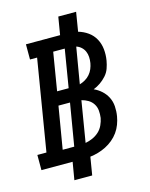

<svg xmlns="http://www.w3.org/2000/svg" viewBox="-144 -930 881 1124"><g transform="rotate(-15 296.5 -368.0)"><path d="M164 107 182 0H-7V-92H48L139 -643H96V-735H303L321 -843H429L410 -727Q442 -718 468.5 -699Q495 -680 510.5 -651.5Q526 -623 529.5 -589Q533 -555 527 -520Q523 -497 515 -474.5Q507 -452 490.5 -433.5Q474 -415 454 -401Q434 -387 411 -378Q436 -367 457 -348Q478 -329 490.5 -304Q503 -279 505 -249.5Q507 -220 502 -190Q498 -166 489 -142Q480 -118 465 -97Q450 -76 429.5 -59Q409 -42 386 -30.5Q363 -19 339 -12Q315 -5 290 -2L272 107ZM201 -422H271L309 -652H239ZM340 -427Q357 -432 373.5 -441.5Q390 -451 402.5 -465.5Q415 -480 422 -497Q429 -514 432 -531Q435 -550 434 -568Q433 -586 426 -602Q419 -618 406 -629.5Q393 -641 377 -646ZM144 -83H214L257 -339H187ZM284 -87Q306 -91 327.5 -100.5Q349 -110 366 -125.5Q383 -141 393 -162.5Q403 -184 407 -205Q410 -228 408 -250Q406 -272 394.5 -290Q383 -308 364.5 -319Q346 -330 325 -335Z"/></g></svg>

Font: Iosevka Etoile Semibold
Style: Italic
Weight: 600
Italic angle: -9°
Designer: Belleve Invis
Foundry: Belleve Invis
Version: Version 22.1.2; ttfautohint (v1.8.4)